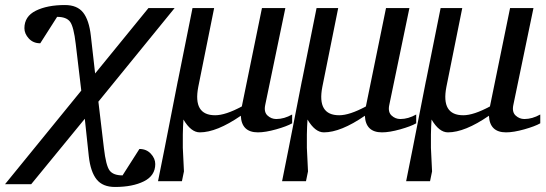

<svg xmlns="http://www.w3.org/2000/svg" viewBox="-50 -514 2168 763"><path d="M644 -482 341 -110 363 75Q371 144 385.5 163.5Q400 183 437 183L504 78Q532 78 549.5 97Q567 116 567 138Q567 184 522 206.5Q477 229 407 229Q358 229 334 199Q310 169 303 108L287 -42L74 218H-30L273 -154L251 -339Q243 -408 228.5 -427.5Q214 -447 177 -447L110 -342Q82 -342 64.5 -361Q47 -380 47 -402Q47 -449 92.5 -471.5Q138 -494 208 -494Q257 -494 280.5 -464Q304 -434 311 -372L328 -222L540 -482Z M657 -194V-193L660 -208L715 -482H801L738 -169Q716 -56 805 -56Q846 -56 911 -91L991 -482H1084L1004 -97Q998 -69 1013 -55Q1028 -41 1048 -41Q1079 -41 1111 -59V-24Q1090 -12 1047.5 0Q1005 12 975 12Q910 12 907 -54Q811 12 744 12Q709 12 679 -39Q677 -11 676.5 21Q676 53 676.5 73.5Q677 94 679 125.5Q681 157 681 167L673 206H578Q592 139 657 -194Z M1150 -194V-193L1153 -208L1208 -482H1294L1231 -169Q1209 -56 1298 -56Q1339 -56 1404 -91L1484 -482H1577L1497 -97Q1491 -69 1506 -55Q1521 -41 1541 -41Q1572 -41 1604 -59V-24Q1583 -12 1540.5 0Q1498 12 1468 12Q1403 12 1400 -54Q1304 12 1237 12Q1202 12 1172 -39Q1170 -11 1169.5 21Q1169 53 1169.5 73.5Q1170 94 1172 125.5Q1174 157 1174 167L1166 206H1071Q1085 139 1150 -194Z M1643 -194V-193L1646 -208L1701 -482H1787L1724 -169Q1702 -56 1791 -56Q1832 -56 1897 -91L1977 -482H2070L1990 -97Q1984 -69 1999 -55Q2014 -41 2034 -41Q2065 -41 2097 -59V-24Q2076 -12 2033.5 0Q1991 12 1961 12Q1896 12 1893 -54Q1797 12 1730 12Q1695 12 1665 -39Q1663 -11 1662.5 21Q1662 53 1662.5 73.5Q1663 94 1665 125.5Q1667 157 1667 167L1659 206H1564Q1578 139 1643 -194Z"/></svg>

Font: Veleka
Style: Italic
Weight: 400
Italic angle: -12°
Designer: Stefan Peev, Context Ltd, 2016; SIL International, 1997-2014.
Foundry: Stefan Peev, Context Ltd, 2016
Version: Version 1.000